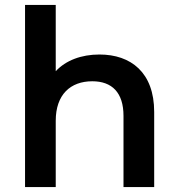

<svg xmlns="http://www.w3.org/2000/svg" viewBox="-20 -762 725 782"><path d="M385 -540C311 -540 248 -516 207 -472V-742H82V0H207V-270C207 -377 267 -431 356 -431C436 -431 483 -385 483 -290V0H608V-306C608 -467 513 -540 385 -540Z"/></svg>

Font: Montserrat Lite SemiBold
Style: Regular
Weight: 600
Designer: Julieta Ulanovsky
Foundry: Julieta Ulanovsky
Version: Version 7.200;PS 007.200;hotconv 1.0.88;makeotf.lib2.5.64775